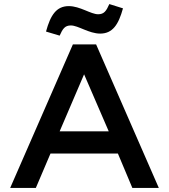

<svg xmlns="http://www.w3.org/2000/svg" viewBox="-20 -923 830 943"><path d="M338 -705 30 0H156L228 -169H559L630 0H760L452 -705ZM514 -278H273L393 -558ZM206 -768 273 -748C288 -782 299 -798 328 -798C364 -798 417 -758 472 -758C533 -758 562 -802 584 -882L517 -903C502 -869 491 -853 462 -853C426 -853 373 -893 318 -893C257 -893 228 -849 206 -768Z"/></svg>

Font: Mission Medium
Style: Regular
Weight: 500
Version: Version 1.000;FEAKit 1.0